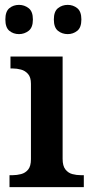

<svg xmlns="http://www.w3.org/2000/svg" viewBox="-20 -768 380 788"><path d="M19 0V-49H32Q49 -49 66.5 -53.5Q84 -58 95.5 -72Q107 -86 107 -115V-424Q107 -451 95 -464.5Q83 -478 66 -482.5Q49 -487 32 -487H23V-536H237V-116Q237 -87 248.5 -72.5Q260 -58 277 -53.5Q294 -49 312 -49H324V0ZM258 -628Q235 -628 218 -641.5Q201 -655 201 -688Q201 -721 218 -734.5Q235 -748 258 -748Q280 -748 297 -734.5Q314 -721 314 -688Q314 -655 297 -641.5Q280 -628 258 -628ZM58 -628Q35 -628 18.5 -641.5Q2 -655 2 -688Q2 -721 18.5 -734.5Q35 -748 58 -748Q80 -748 97.5 -734.5Q115 -721 115 -688Q115 -655 97.5 -641.5Q80 -628 58 -628Z"/></svg>

Font: Noto Serif NP Hmong SemiBold
Style: Regular
Weight: 600
Designer: Dalton Maag Ltd
Foundry: Dalton Maag Ltd
Version: Version 1.001; ttfautohint (v1.8.4.7-5d5b)